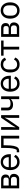

<svg xmlns="http://www.w3.org/2000/svg" viewBox="2432 -3000 580 5484"><g transform="rotate(-90 2722.0 -258.0)"><path d="M85 0V-516H345Q408 -516 444 -480.5Q480 -445 480 -385Q480 -288 379 -276V-272Q437 -268 467.5 -236Q498 -204 498 -154Q498 -89 459.5 -44.5Q421 0 358 0ZM165 -300H324Q357 -300 375.5 -316.5Q394 -333 394 -364V-386Q394 -417 375.5 -433.5Q357 -450 324 -450H165ZM165 -66H334Q370 -66 391 -85Q412 -104 412 -139V-162Q412 -197 391 -216Q370 -235 334 -235H165Z M837 12Q732 12 668.5 -61.5Q605 -135 605 -258Q605 -381 668.5 -454.5Q732 -528 837 -528Q939 -528 999.5 -457.5Q1060 -387 1060 -276V-238H689V-214Q689 -146 730.5 -102Q772 -58 842 -58Q942 -58 984 -147L1041 -106Q1016 -52 962 -20Q908 12 837 12ZM689 -298H974V-309Q974 -377 936.5 -419Q899 -461 837 -461Q772 -461 730.5 -417Q689 -373 689 -305Z M1115 0V-70H1183Q1238 -148 1238 -369V-516H1587V0H1507V-446H1314V-367Q1314 -105 1243 -34Q1209 0 1146 0Z M1757 0V-516H1835V-230L1827 -106H1831L1895 -216L2101 -516H2175V0H2097V-286L2105 -410H2101L2037 -300L1831 0Z M2633 0V-237H2628Q2573 -175 2477 -175Q2397 -175 2353.5 -215.5Q2310 -256 2310 -334V-516H2390V-341Q2390 -247 2501 -247Q2560 -247 2596.5 -263.5Q2633 -280 2633 -310V-516H2713V0Z M3077 12Q2972 12 2908.5 -61.5Q2845 -135 2845 -258Q2845 -381 2908.5 -454.5Q2972 -528 3077 -528Q3179 -528 3239.5 -457.5Q3300 -387 3300 -276V-238H2929V-214Q2929 -146 2970.5 -102Q3012 -58 3082 -58Q3182 -58 3224 -147L3281 -106Q3256 -52 3202 -20Q3148 12 3077 12ZM2929 -298H3214V-309Q3214 -377 3176.5 -419Q3139 -461 3077 -461Q3012 -461 2970.5 -417Q2929 -373 2929 -305Z M3624 12Q3516 12 3455 -60.5Q3394 -133 3394 -258Q3394 -383 3455 -455.5Q3516 -528 3624 -528Q3766 -528 3817 -407L3750 -373Q3720 -457 3624 -457Q3555 -457 3517.5 -414.5Q3480 -372 3480 -302V-214Q3480 -144 3517.5 -101.5Q3555 -59 3624 -59Q3721 -59 3764 -149L3822 -110Q3796 -53 3746 -20.5Q3696 12 3624 12Z M4050 0V-446H3874V-516H4306V-446H4130V0Z M4411 0V-516H4671Q4734 -516 4770 -480.5Q4806 -445 4806 -385Q4806 -288 4705 -276V-272Q4763 -268 4793.5 -236Q4824 -204 4824 -154Q4824 -89 4785.5 -44.5Q4747 0 4684 0ZM4491 -300H4650Q4683 -300 4701.5 -316.5Q4720 -333 4720 -364V-386Q4720 -417 4701.5 -433.5Q4683 -450 4650 -450H4491ZM4491 -66H4660Q4696 -66 4717 -85Q4738 -104 4738 -139V-162Q4738 -197 4717 -216Q4696 -235 4660 -235H4491Z M5332.5 -62Q5268 12 5164 12Q5060 12 4995.5 -62Q4931 -136 4931 -258Q4931 -380 4995.5 -454Q5060 -528 5164 -528Q5268 -528 5332.5 -454Q5397 -380 5397 -258Q5397 -136 5332.5 -62ZM5311 -221V-295Q5311 -374 5271 -415.5Q5231 -457 5164 -457Q5097 -457 5057 -415.5Q5017 -374 5017 -295V-221Q5017 -142 5057 -100.5Q5097 -59 5164 -59Q5231 -59 5271 -100.5Q5311 -142 5311 -221Z"/></g></svg>

Font: Anuphan
Style: Regular
Weight: 400
Designer: Mike Abbink, Paul van der Laan, Pieter van Rosmalen, Mint Tantisuwanna
Foundry: Bold Monday; Cadson Demak
Version: Version 3.002;hotconv 1.0.109;makeotfexe 2.5.65596